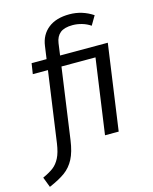

<svg xmlns="http://www.w3.org/2000/svg" viewBox="-198 -838 910 1139"><g transform="rotate(-15 257.0 -268.5)"><path d="M443 0H359L424 -461H215L154 -26Q144 46 121.5 88.5Q99 131 63 157.5Q27 184 -36 211L-60 148Q-18 129 6 110.5Q30 92 46.5 60Q63 28 71 -27L132 -461H39L49 -526H141L152 -604Q161 -671 209.5 -709.5Q258 -748 340 -748Q418 -748 484 -704L451 -648Q428 -664 399 -672.5Q370 -681 342 -681Q291 -681 265.5 -660.5Q240 -640 234 -599L224 -526H517Z"/></g></svg>

Font: FiraGO Book
Style: Italic
Weight: 350
Italic angle: -8°
Designer: bBox Type GmbH
Foundry: bBox Type GmbH
Version: Version 1.001